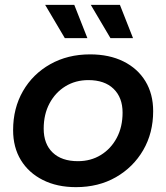

<svg xmlns="http://www.w3.org/2000/svg" viewBox="-20 -764 685 791"><path d="M293 7Q215 7 156.5 -22.5Q98 -52 66 -104.5Q34 -157 34 -228Q34 -318 74.5 -388.5Q115 -459 187 -499.5Q259 -540 351 -540Q430 -540 488.5 -511Q547 -482 579 -429.5Q611 -377 611 -306Q611 -216 570 -145.5Q529 -75 457.5 -34Q386 7 293 7ZM301 -100Q354 -100 395.5 -125.5Q437 -151 461 -196Q485 -241 485 -300Q485 -362 448 -398Q411 -434 344 -434Q291 -434 249.5 -408.5Q208 -383 184 -338Q160 -293 160 -234Q160 -171 197 -135.5Q234 -100 301 -100ZM247 -607 166 -744H286L340 -607ZM435 -607 354 -744H474L528 -607Z"/></svg>

Font: Montserrat SemiBold
Style: Italic
Weight: 600
Italic angle: -11.3°
Designer: Julieta Ulanovsky
Foundry: Julieta Ulanovsky
Version: Version 9.000; ttfautohint (v1.8.4.7-5d5b)